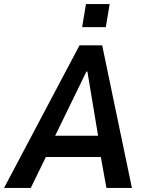

<svg xmlns="http://www.w3.org/2000/svg" viewBox="-45 -929 729 949"><path d="M-25 0 348 -705H460L607 0H481L444 -205L488 -153H141L208 -207L107 0ZM382 -575 211 -224 197 -258H465L445 -227L387 -575ZM361 -795 380 -909H497L478 -795Z"/></svg>

Font: Nunito Sans 7pt Condensed
Style: Bold Italic
Weight: 700
Width: 3
Italic angle: -9°
Designer: Vernon Adams
Foundry: Vernon Adams
Version: Version 3.101;gftools[0.9.27]